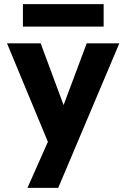

<svg xmlns="http://www.w3.org/2000/svg" viewBox="-20 -710 613 930"><path d="M400 -500H558L262 200H113L212 -23L14 -500H177L288 -201ZM91 -690H482V-581H91Z"/></svg>

Font: Albert Sans ExtraBold
Style: Regular
Weight: 800
Designer: Andreas Rasmussen
Foundry: a.Foundry
Version: Version 1.025